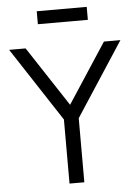

<svg xmlns="http://www.w3.org/2000/svg" viewBox="-61 -986 746 1033"><g transform="rotate(-5 311.5 -469.5)"><path d="M272 0V-346L11 -745H100L312 -422L523 -745H612L352 -346V0ZM177 -869V-939H447V-869Z"/></g></svg>

Font: Kosmopol Plus Jakarta Sans
Style: Regular
Weight: 400
Designer: Gumpita Rahayu
Foundry: Tokotype
Version: Version 2.006